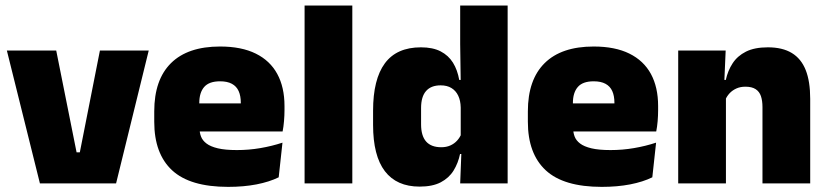

<svg xmlns="http://www.w3.org/2000/svg" viewBox="-20 -680 3067 712"><path d="M276 -115 350.5 -492.5H531.5L410.5 0H128L5.5 -492.5H188.5L264 -115Z M826 13Q684.5 13 618.2 -48.5Q552 -110 552 -228.5V-267Q552 -384.5 614.2 -446Q676.5 -507.5 796 -507.5Q875.5 -507.5 928.5 -481.2Q981.5 -455 1008.2 -405.8Q1035 -356.5 1035 -287V-271.5Q1035 -251.5 1033.2 -230.8Q1031.5 -210 1028 -192.5H869.5Q871.5 -223 872.2 -250Q873 -277 873 -298.5Q873 -324.5 865 -342.2Q857 -360 840 -369.2Q823 -378.5 796 -378.5Q755.5 -378.5 737.2 -357.5Q719 -336.5 719 -298V-253.5L720 -234.5V-203.5Q720 -188 725.5 -173.5Q731 -159 745.8 -147.8Q760.5 -136.5 787.8 -130Q815 -123.5 858.5 -123.5Q903 -123.5 945.5 -130.8Q988 -138 1027.5 -151L1013.5 -22.5Q979 -5.5 931.2 3.8Q883.5 13 826 13ZM645.5 -192.5V-296.5H992.5V-192.5Z M1109.5 0V-659.5H1286.5V0Z M1536 12Q1451 12 1407.2 -45.2Q1363.5 -102.5 1363.5 -217V-269.5Q1363.5 -386 1407.2 -445.2Q1451 -504.5 1541 -504.5Q1585 -504.5 1614 -489.5Q1643 -474.5 1659.8 -447.5Q1676.5 -420.5 1683 -383.5H1728.5L1688.5 -281Q1688 -307 1679.2 -325.2Q1670.5 -343.5 1654.2 -353.5Q1638 -363.5 1614 -363.5Q1578.5 -363.5 1560 -342.5Q1541.5 -321.5 1541.5 -279.5V-219Q1541.5 -176.5 1560.2 -155.2Q1579 -134 1616.5 -134Q1635 -134 1649.8 -140.5Q1664.5 -147 1675 -158.5Q1685.5 -170 1691.5 -185L1735 -109H1686Q1679 -75 1662 -47.5Q1645 -20 1614.5 -4Q1584 12 1536 12ZM1686.5 0 1691.5 -128.5 1688.5 -153V-350V-372.5L1686.5 -517V-659.5H1862.5V0Z M2211.5 13Q2070 13 2003.8 -48.5Q1937.5 -110 1937.5 -228.5V-267Q1937.5 -384.5 1999.8 -446Q2062 -507.5 2181.5 -507.5Q2261 -507.5 2314 -481.2Q2367 -455 2393.8 -405.8Q2420.5 -356.5 2420.5 -287V-271.5Q2420.5 -251.5 2418.8 -230.8Q2417 -210 2413.5 -192.5H2255Q2257 -223 2257.8 -250Q2258.5 -277 2258.5 -298.5Q2258.5 -324.5 2250.5 -342.2Q2242.5 -360 2225.5 -369.2Q2208.5 -378.5 2181.5 -378.5Q2141 -378.5 2122.8 -357.5Q2104.5 -336.5 2104.5 -298V-253.5L2105.5 -234.5V-203.5Q2105.5 -188 2111 -173.5Q2116.5 -159 2131.2 -147.8Q2146 -136.5 2173.2 -130Q2200.5 -123.5 2244 -123.5Q2288.5 -123.5 2331 -130.8Q2373.5 -138 2413 -151L2399 -22.5Q2364.5 -5.5 2316.8 3.8Q2269 13 2211.5 13ZM2031 -192.5V-296.5H2378V-192.5Z M2807.5 0V-283Q2807.5 -306.5 2801.8 -323.5Q2796 -340.5 2782 -349.5Q2768 -358.5 2744 -358.5Q2725.5 -358.5 2711 -352Q2696.5 -345.5 2686.2 -334.8Q2676 -324 2670 -310.5L2643 -383.5H2671.5Q2679 -418 2696.8 -445.2Q2714.5 -472.5 2746.2 -488.5Q2778 -504.5 2827.5 -504.5Q2881.5 -504.5 2916.2 -483.5Q2951 -462.5 2967.8 -420.2Q2984.5 -378 2984.5 -313.5V0ZM2495 0V-492.5H2671L2665.5 -366L2672 -348V0Z"/></svg>

Font: Anek Telugu Medium ExtraBold
Style: Regular
Weight: 800
Version: Version 1.003